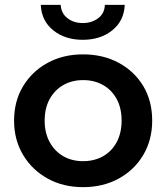

<svg xmlns="http://www.w3.org/2000/svg" viewBox="-20 -764 685 791"><path d="M322 7Q240 7 176 -28.5Q112 -64 75 -126Q38 -188 38 -267Q38 -347 75 -408.5Q112 -470 176 -505Q240 -540 322 -540Q405 -540 469.5 -505Q534 -470 570.5 -409Q607 -348 607 -267Q607 -188 570.5 -126Q534 -64 469.5 -28.5Q405 7 322 7ZM322 -100Q368 -100 404 -120Q440 -140 460.5 -178Q481 -216 481 -267Q481 -319 460.5 -356.5Q440 -394 404 -414Q368 -434 323 -434Q277 -434 241.5 -414Q206 -394 185 -356.5Q164 -319 164 -267Q164 -216 185 -178Q206 -140 241.5 -120Q277 -100 322 -100ZM321 -600Q248 -600 199.5 -639Q151 -678 148 -744H230Q232 -709 258 -689Q284 -669 321 -669Q358 -669 384.5 -689Q411 -709 412 -744H494Q491 -678 442.5 -639Q394 -600 321 -600Z"/></svg>

Font: MOST Montserrat SemiBold
Style: Regular
Weight: 600
Designer: Julieta Ulanovsky
Foundry: Julieta Ulanovsky
Version: Version 8.000;March 11, 2024;FontCreator 15.0.0.2926 64-bit